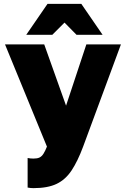

<svg xmlns="http://www.w3.org/2000/svg" viewBox="-20 -760 652 994"><path d="M153 214Q138 214 123 211V58Q138 61 153 61Q173 61 184.5 55.5Q196 50 205 36Q214 22 223 -1L6 -530H209L322 -213L427 -530H606L410 0Q382 75 350.5 122.5Q319 170 273 192Q227 214 153 214ZM116 -580 226 -740H401L511 -580H376L314 -643L251 -580Z"/></svg>

Font: Golos Text ExtraBold
Style: Regular
Weight: 800
Designer: A.Korolkova, Vitaly Kuzmin
Foundry: ParaType Ltd
Version: Version 2.004